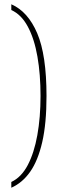

<svg xmlns="http://www.w3.org/2000/svg" viewBox="-20 -765 278 900"><path d="M33 88Q80 66 110 9Q140 -48 155 -131.5Q170 -215 170 -315Q170 -416 155.5 -499.5Q141 -583 110.5 -640Q80 -697 33 -718V-745Q111 -711 154.5 -609Q198 -507 198 -315Q198 -186 178 -99Q158 -12 121.5 40Q85 92 33 115Z"/></svg>

Font: Noto Serif Thai Condensed Thin
Style: Regular
Weight: 100
Width: 3
Designer: Monotype Design Team
Foundry: Monotype Imaging Inc.
Version: Version 2.001; ttfautohint (v1.8.4.7-5d5b)